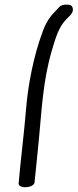

<svg xmlns="http://www.w3.org/2000/svg" viewBox="-20 -714 334 826"><path d="M164 -579C125 -476 100 -347 92 -243C84 -145 68 -18 60 77C63 100 131 95 129 67C133 23 143 -64 148 -122C159 -237 165 -366 202 -493C221 -559 234 -599 266 -632L282 -648C298 -664 296 -683 285 -691C273 -696 253 -696 238 -687L222 -670C195 -643 179 -620 164 -579Z"/></svg>

Font: Stray Cat
Style: ExBdExtObl
Weight: 800
Version: Version 1.0